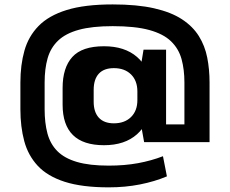

<svg xmlns="http://www.w3.org/2000/svg" viewBox="-20 -760 1019 851"><path d="M462.1 70.4Q343.4 70.4 266.7 45.7Q190.1 21 147.3 -25.1Q104.6 -71.1 87.5 -134.5Q70.4 -197.9 70.4 -275.7V-394.3Q70.4 -472.1 88.3 -535.5Q106.1 -598.9 151 -644.9Q196 -691 275.7 -715.7Q355.3 -740.4 479.5 -740.4Q587.7 -740.4 663.2 -723.2Q738.7 -706 786.6 -674.5Q834.5 -643.1 861.4 -600Q888.2 -557 898.5 -504.8Q908.8 -452.7 908.8 -394.3V-130H716.1V-208.5H797.4V-394.3Q797.4 -451.9 784.7 -498Q772 -544.1 738 -577Q704.1 -609.8 641.6 -627Q579.1 -644.1 479.5 -644.1Q388 -644.1 329.4 -627.9Q270.7 -611.8 237.5 -579.9Q204.2 -548 191 -501.6Q177.8 -455.2 177.8 -394.3V-275.7Q177.8 -215.2 190.3 -168.5Q202.8 -121.9 234.1 -90.3Q265.3 -58.7 320.8 -42.3Q376.2 -25.9 462.1 -25.9Q532.7 -25.9 591.8 -36.8Q650.8 -47.7 702.3 -67.6L719.8 21.7Q665.7 44.6 600.4 57.5Q535.1 70.4 462.1 70.4ZM441 -116.4Q349.2 -116.4 303.4 -161.3Q257.5 -206.3 257.5 -296.2V-370.1Q257.5 -460 300.6 -507.5Q343.6 -555 441 -555Q532.5 -555 587.2 -507.7Q641.9 -460.4 641.9 -381.9V-293.2Q641.9 -213.5 587.4 -165Q532.9 -116.4 441 -116.4ZM484.8 -213.4Q532.4 -213.4 560.7 -241.2Q588.9 -269 588.9 -316.3V-354.6Q588.9 -402.4 560.7 -430.2Q532.4 -458 484.8 -458Q440.5 -458 417.9 -433.3Q395.2 -408.6 395.2 -361.4V-309.1Q395.2 -263.3 418.1 -238.3Q441 -213.4 484.8 -213.4ZM588.9 -296.9V-374L616.2 -540H716.1V-130H618.8Z"/></svg>

Font: Pathway Extreme 8pt Thin
Style: Regular
Weight: 100
Designer: Eduardo Rodriguez Tunni
Foundry: Eduardo Rodriguez Tunni
Version: Version 1.000